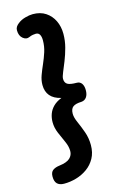

<svg xmlns="http://www.w3.org/2000/svg" viewBox="-156 -951 745 1196"><g transform="rotate(-15 217.0 -353.5)"><path d="M101.1 181.6Q72.3 181.3 57.4 166.7Q42.6 152.1 42.6 120.3Q42.6 92.4 58.6 80.4Q74.7 68.4 102.3 65.1Q150.8 59 170.7 40.2Q190.6 21.3 190.6 -5Q190.6 -35.1 175.6 -67.8Q160.6 -100.6 145.6 -135.9Q130.6 -171.2 130.6 -207Q130.6 -235.2 139.8 -260.3Q149 -285.3 169.2 -305.4Q189.4 -325.4 222.8 -338.9Q175.6 -349.8 152.6 -377.2Q129.6 -404.6 129.6 -447Q129.6 -478 141.1 -509.1Q152.6 -540.2 167.1 -573Q181.6 -605.8 193.1 -641.4Q204.6 -677 204.6 -716Q204.6 -739.1 196.8 -752.8Q189 -766.4 172.3 -766.4Q165.1 -766.4 153.3 -764.7Q141.6 -763 127.7 -756.7Q107.3 -747.1 85.9 -764.3Q64.4 -781.6 64.4 -817.3Q64.4 -830 70.7 -839.7Q76.9 -849.4 88.6 -858.3Q107.9 -873.7 135.4 -881.5Q163 -889.3 185.1 -889.3Q234.1 -889.3 268.1 -866.7Q302.1 -844.1 320.3 -806.2Q338.4 -768.2 338.4 -722Q338.4 -677 326.9 -634.3Q315.4 -591.6 300.9 -555.2Q286.4 -518.8 274.9 -491.7Q263.4 -464.7 263.4 -451Q263.4 -426 280.2 -415.7Q296.9 -405.4 340.1 -405.4Q360.1 -405.4 371.3 -389.6Q382.4 -373.7 382.4 -347Q382.4 -318.4 370.6 -301.8Q358.7 -285.1 337.9 -283.3Q299.4 -282.3 282.4 -269.4Q265.4 -256.6 265.4 -225Q265.4 -201.4 280.4 -168.1Q295.4 -134.7 309.9 -94.2Q324.4 -53.8 324.4 -8Q324.4 40.4 304.7 76.2Q285 112 252.6 135.3Q220.2 158.7 180.8 170.2Q141.3 181.8 101.1 181.6Z"/></g></svg>

Font: Playpen Sans Hebrew
Style: Regular
Weight: 400
Designer: Tom Grace, Laura Meseguer, Veronika Burian, José Scaglione
Foundry: TypeTogether
Version: Version 2.000